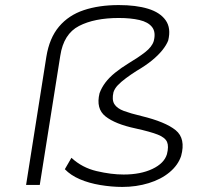

<svg xmlns="http://www.w3.org/2000/svg" viewBox="-20 -730 808 758"><path d="M463 8Q421 8 376 0.5Q331 -7 295 -22.5Q259 -38 236 -62L262 -107Q304 -68 361.5 -54.5Q419 -41 468 -41Q535 -41 581.5 -63Q628 -85 639 -121Q647 -152 639.5 -169.5Q632 -187 603 -198.5Q574 -210 515 -223Q435 -240 396.5 -270.5Q358 -301 373 -362Q381 -384 396 -404Q411 -424 434.5 -443Q458 -462 489 -481Q526 -503 553 -524Q580 -545 587 -568Q596 -603 580.5 -623Q565 -643 530.5 -651Q496 -659 449 -659Q353 -659 292 -627.5Q231 -596 218 -510L137 0H83L163 -506Q175 -580 213 -625Q251 -670 311 -690Q371 -710 449 -710Q517 -710 564.5 -695.5Q612 -681 634 -650Q656 -619 644 -570Q637 -552 621 -532Q605 -512 580 -491.5Q555 -471 519 -450Q497 -436 477.5 -421.5Q458 -407 445.5 -394Q433 -381 428 -366Q421 -336 431.5 -319Q442 -302 469 -292Q496 -282 538 -272Q633 -249 673.5 -216Q714 -183 695 -114Q683 -78 649.5 -50Q616 -22 567 -7Q518 8 463 8Z"/></svg>

Font: Nunito Sans 7pt Expanded ExtraLight
Style: Italic
Weight: 250
Width: 7
Italic angle: -9°
Designer: Vernon Adams
Foundry: Vernon Adams
Version: Version 3.101;gftools[0.9.27]